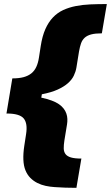

<svg xmlns="http://www.w3.org/2000/svg" viewBox="-20 -747 539 932"><path d="M39.8 -366.5H41.2Q72.1 -366.5 94.5 -372.5Q116.8 -378.6 132.1 -390.8Q147.4 -403.1 156.2 -422.2Q165.1 -441.4 169 -467.3L177.6 -522.7Q185 -571.4 200.1 -605.5Q215.2 -639.6 236.9 -662.3Q258.5 -685 286.4 -698Q314.3 -710.9 347.5 -717.5Q380.7 -724.1 418.5 -725.7Q456.3 -727.3 497.9 -727.3H498.6L474.4 -585.2Q442.5 -585.2 422.6 -579.9Q402.7 -574.6 390.8 -563.6Q378.9 -552.6 373.2 -536Q367.5 -519.5 363.6 -497.2L350.9 -419Q347.7 -399.5 338.4 -380Q329.2 -360.4 310 -343.4Q290.8 -326.3 260.1 -312.3Q229.4 -298.3 183.2 -289.4L180.4 -273.1Q238.3 -260.7 266.3 -241.1Q280.5 -231.2 289.2 -219.6Q297.9 -208.1 302.2 -195.5Q306.5 -182.9 307 -169.7Q307.5 -156.6 305.4 -143.5L292.6 -65.3Q289.1 -43 289.4 -26.5Q289.8 -9.9 298.1 1.1Q306.5 12.1 324.8 17.4Q343 22.7 375 22.7L350.9 164.8H350.1Q322.4 164.8 296.7 163.9Q271 163 245.4 161.2Q223 159.8 201.5 155.2Q180 150.6 161 141Q142 131.4 127.1 116.3Q112.2 101.2 103.3 79.2Q86.3 36.9 98 -39.8L106.5 -95.2Q110.8 -122.2 107.8 -141.2Q104.8 -160.2 95.2 -171.9Q75.3 -196 12.8 -196H11.4Z"/></svg>

Font: Inter P Black
Style: Italic
Weight: 900
Italic angle: -9.40001°
Designer: Rasmus Andersson
Foundry: rsms
Version: Version 3.018;git-588b23468